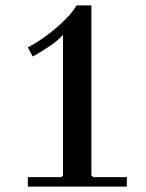

<svg xmlns="http://www.w3.org/2000/svg" viewBox="-20 -690 540 710"><path d="M213 0V-561Q194 -540 163 -519Q132 -498 101 -481L83 -515Q100 -523 124.5 -539Q149 -555 175.5 -576.5Q202 -598 225.5 -622Q249 -646 263 -670H318V0ZM83 0V-35H207L213 -41H318L325 -35H449V0Z"/></svg>

Font: Brygada 1918 Medium
Style: Regular
Weight: 500
Designer: Mateusz Machalski | Borys Kosmynka | Przemek Hoffer
Foundry: NIEPODLEGLA 2018
Version: Version 3.006